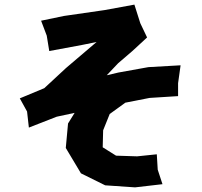

<svg xmlns="http://www.w3.org/2000/svg" viewBox="-20 -767 871 828"><path d="M157.2 -677.7 181.6 -613.3 192.4 -546.9 334 -573.2 396.5 -585.9 264.6 -473.6 170.9 -386.7 65.4 -342.8 96.7 -286.1 104.5 -216.8 224.6 -263.7 301.8 -280.3 273.4 -234.4 263.7 -128.9 329.1 -19.5 433.6 32.2 562.5 41 680.7 27.3 660.2 -35.2 656.2 -101.6 571.3 -92.8 480.5 -95.7 422.9 -131.8 424.8 -205.1 453.1 -275.4 520.5 -324.2 625 -344.7 748 -352.5V-408.2L758.8 -485.4L620.1 -477.5L490.2 -454.1L440.4 -442.4L489.3 -494.1L550.8 -546.9L614.3 -605.5L585 -667L559.6 -747.1L431.6 -723.6L255.9 -698.2Z"/></svg>

Font: MaokenAssortedSans-TC
Style: Regular
Weight: 500
Version: Version 0.83